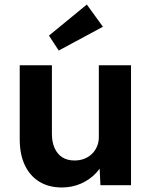

<svg xmlns="http://www.w3.org/2000/svg" viewBox="-20 -817 670 847"><path d="M67 -203V-529H209V-226Q209 -190 221 -163.5Q233 -137 255 -123Q277 -109 309 -109Q332 -109 351.5 -116.5Q371 -124 385.5 -138Q400 -152 408 -171Q416 -190 416 -212V-529H558V0H423L418 -109L444 -121Q432 -84 404 -54Q376 -24 337 -7Q298 10 253 10Q195 10 153.5 -15.5Q112 -41 89.5 -88.5Q67 -136 67 -203ZM239 -594 196 -660 363 -797 434 -699Z"/></svg>

Font: Mach SemiBold
Style: Regular
Weight: 600
Version: Version 1.002